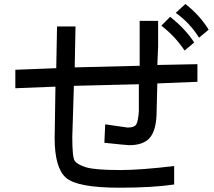

<svg xmlns="http://www.w3.org/2000/svg" viewBox="-20 -875 1040 935"><path d="M996.1 -730.5 949.2 -691.4Q906.2 -761.7 835.9 -812.5L882.8 -855.5Q953.1 -800.8 996.1 -730.5ZM925.8 -668 878.9 -628.9Q832 -699.2 765.6 -750L808.6 -793Q882.8 -734.4 925.8 -668ZM941.4 -476.6 746.1 -468.8 742.2 -312.5Q738.3 -234.4 707 -201.2Q675.8 -168 609.4 -168Q597.7 -168 488.3 -179.7L492.2 -269.5Q597.7 -253.9 601.6 -253.9Q632.8 -253.9 642.6 -267.6Q652.3 -281.2 656.2 -332V-464.8L339.8 -457L332 -207Q332 -109.4 343.8 -91.8Q355.5 -74.2 398.4 -60.5Q441.4 -46.9 566.4 -46.9Q664.1 -46.9 828.1 -66.4V23.4Q722.7 39.1 562.5 39.1Q355.5 39.1 300.8 -9.8Q246.1 -58.6 246.1 -203.1L250 -453.1L54.7 -445.3V-535.2L253.9 -543L257.8 -746.1H347.7L343.8 -546.9L660.2 -554.7V-668V-773.4H750V-648.4L746.1 -558.6L941.4 -562.5Z"/></svg>

Font: Droid Sans Fallback
Style: Regular
Weight: 400
Designer: Steve Matteson
Foundry: Ascender Corporation
Version: 3.00 (Khmer version)